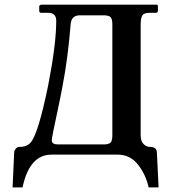

<svg xmlns="http://www.w3.org/2000/svg" viewBox="-20 -666 736 827"><path d="M111.8 -51.8Q145 -89.8 188 -300.8Q222.2 -476.6 222.2 -576.2Q222.2 -611.3 187 -610.8H157.2Q149.4 -610.8 148.9 -620.1V-637.2Q148.9 -646 162.1 -646H654.8Q659.7 -646 660.2 -639.2V-620.1Q660.2 -611.3 651.9 -610.8H623Q600.1 -610.8 593 -599.4Q585.9 -587.9 585.9 -560.1V-83Q585.9 -58.1 598.4 -45.7Q610.8 -33.2 626 -33.2Q655.8 -33.2 655.8 -7.8L663.1 141.1H620.1Q608.9 87.9 575 43.9Q541 0 486.8 0H202.1Q106.9 0 77.1 141.1H34.2L41 -7.8Q41 -16.6 47.6 -24.9Q54.2 -33.2 62 -33.2Q94.7 -32.7 111.8 -51.8ZM425.8 -600.1H324.2Q287.1 -600.1 284.2 -561Q272.9 -417 249 -293Q240.2 -246.1 228 -189Q215.8 -131.8 209.5 -100.8Q203.1 -69.8 203.1 -61Q203.1 -43.9 230 -43.9H426.8Q446.8 -43.9 455.3 -51Q463.9 -58.1 463.9 -83V-561Q463.9 -584 456.3 -592Q448.7 -600.1 425.8 -600.1Z"/></svg>

Font: Linux Libertine
Style: Bold
Weight: 700
Designer: Philipp H. Poll
Foundry: Philipp H. Poll
Version: Version 5.0.3